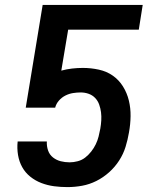

<svg xmlns="http://www.w3.org/2000/svg" viewBox="-20 -755 640 783"><path d="M255 8Q227 8 200.5 4.5Q174 1 149 -8.5Q124 -18 103.5 -34.5Q83 -51 70.5 -73.5Q58 -96 53.5 -123Q49 -150 52 -178H171Q170 -159 176 -141.5Q182 -124 196 -113Q210 -102 227.5 -97.5Q245 -93 264 -93Q280 -93 297 -97.5Q314 -102 327.5 -112.5Q341 -123 352 -137Q363 -151 370.5 -166.5Q378 -182 382 -198Q386 -214 389 -230Q392 -247 393 -264Q394 -281 392 -297Q390 -313 384.5 -328.5Q379 -344 368 -355.5Q357 -367 341.5 -372.5Q326 -378 309 -378Q294 -378 278 -375.5Q262 -373 247 -365.5Q232 -358 220.5 -345Q209 -332 205 -316H85L154 -735H562L546 -634H258L230 -467Q252 -473 274 -475.5Q296 -478 318 -478Q351 -478 383 -471Q415 -464 440 -446.5Q465 -429 481.5 -402.5Q498 -376 505.5 -345Q513 -314 512.5 -281Q512 -248 506 -215Q501 -185 492 -156Q483 -127 466 -100.5Q449 -74 425 -52.5Q401 -31 373 -17Q345 -3 315 2.5Q285 8 255 8Z"/></svg>

Font: Iosevka Custom Oblique
Style: Bold
Weight: 700
Italic angle: -9°
Monospace: yes
Designer: Belleve Invis
Foundry: Belleve Invis
Version: Version 30.1.2; ttfautohint (v1.8.4)